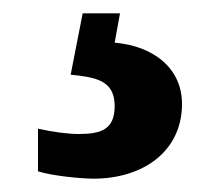

<svg xmlns="http://www.w3.org/2000/svg" viewBox="-20 -29 334 288"><path d="M120 239C196 239 253 197 253 127C253 73 210 40 152 35L160 -9H104L86 83C123 87 152 91 152 130C152 165 132 172 98 172C82 172 59 169 37 164V228C59 235 103 239 120 239Z"/></svg>

Font: Noto Serif Khmer Condensed Black
Style: Regular
Weight: 900
Width: 3
Designer: Danh Hong and the Monotype Design Team
Foundry: Monotype Imaging Inc.
Version: Version 2.004